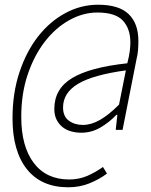

<svg xmlns="http://www.w3.org/2000/svg" viewBox="-20 -650 640 813"><path d="M269 143Q155 143 94 66.5Q33 -10 33 -149Q33 -256 62.5 -344.5Q92 -433 142 -496.5Q192 -560 257.5 -595Q323 -630 395 -630Q484 -630 525 -590Q566 -550 566 -477Q566 -457 564.5 -438Q563 -419 558 -399L499 -100H470L477 -164H473Q444 -133 406 -110.5Q368 -88 324 -88Q301 -88 280 -94Q259 -100 243.5 -113Q228 -126 219 -144.5Q210 -163 210 -189Q210 -274 285.5 -319.5Q361 -365 519 -382Q527 -413 529.5 -433.5Q532 -454 532 -471Q532 -528 500.5 -562.5Q469 -597 392 -597Q332 -597 274 -565Q216 -533 170.5 -474.5Q125 -416 97.5 -335Q70 -254 70 -155Q70 -30 123 40Q176 110 273 110Q314 110 349 95Q384 80 416 57L433 85Q401 109 359.5 126Q318 143 269 143ZM331 -121Q366 -121 403 -142Q440 -163 484 -207L513 -352Q374 -333 310.5 -295Q247 -257 247 -195Q247 -157 271.5 -139Q296 -121 331 -121Z"/></svg>

Font: Source Code Pro Light
Style: Italic
Weight: 300
Italic angle: -11°
Monospace: yes
Designer: Paul D. Hunt, Teo Tuominen
Foundry: Adobe Systems Incorporated
Version: Version 1.050;PS 1.000;hotconv 16.6.51;makeotf.lib2.5.65220